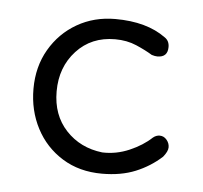

<svg xmlns="http://www.w3.org/2000/svg" viewBox="-34 -325 393 371"><g transform="rotate(5 162.5 -140.0)"><path d="M176 10Q132 10 99 -10.5Q66 -31 48 -65.5Q30 -100 30 -142Q30 -185 49.5 -218.5Q69 -252 102 -271Q135 -290 176 -290Q237 -290 274 -263Q283 -257 283 -245Q283 -225 263 -225Q261 -225 258 -225.5Q255 -226 252 -227Q239 -235 220.5 -243Q202 -251 179 -251Q133 -251 104 -219.5Q75 -188 75 -141Q75 -95 102.5 -65.5Q130 -36 173 -31Q200 -30 225.5 -41Q251 -52 268 -68Q274 -73 281 -73Q289 -73 294.5 -66.5Q300 -60 300 -52Q300 -44 291 -33Q269 -13 241 -1.5Q213 10 176 10Z"/></g></svg>

Font: Dongle Light
Style: Regular
Weight: 300
Designer: Yanghee Ryu
Foundry: Yanghee Ryu
Version: Version 2.000